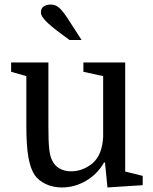

<svg xmlns="http://www.w3.org/2000/svg" viewBox="-20 -815 673 845"><path d="M193 -540V-257Q193 -193 196.5 -160.5Q200 -128 209 -110Q220 -86 242 -73.5Q264 -61 293 -61Q320 -61 345 -71Q370 -81 389 -98Q430 -135 434 -213V-480L347 -499V-540H531V-60L608 -41V0L453 10L442 -100H438Q409 -49 359 -19.5Q309 10 252 10Q214 10 182.5 -4.5Q151 -19 133 -44Q114 -72 105 -123Q96 -174 96 -259V-480L29 -499V-540ZM290 -715 339 -639H286L248 -667Q201 -702 180.5 -723.5Q160 -745 160 -760Q160 -778 172 -786.5Q184 -795 205 -795Q226 -795 244 -777.5Q262 -760 290 -715Z"/></svg>

Font: Domine
Style: Regular
Weight: 400
Designer: Pablo Impallari, Rodrigo Fuenzalida, Brenda Gallo
Foundry: Pablo Impallari, Rodrigo Fuenzalida, Brenda Gallo
Version: Version 2.000